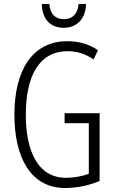

<svg xmlns="http://www.w3.org/2000/svg" viewBox="-20 -930 573 960"><path d="M410 -910H373C369 -862 343 -834 300 -834C256 -834 230 -861 227 -910H189C191 -831 235 -791 298 -791C365 -791 409 -837 410 -910ZM303 -364V-314H424V-61C392 -49 351 -41 310 -41C169 -41 109 -175 109 -356C109 -552 177 -674 318 -674C361 -674 404 -663 448 -633L470 -679C422 -711 371 -724 317 -724C138 -724 52 -573 52 -357C52 -146 131 10 306 10C362 10 424 -2 478 -25V-364Z"/></svg>

Font: Noto Sans Lao Looped ExtraCondensed Light
Style: Regular
Weight: 300
Width: 2
Designer: Mark Frömberg, Ben Mitchell
Foundry: The Fontpad Ltd
Version: Version 1.002